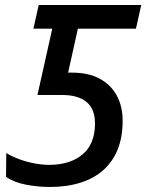

<svg xmlns="http://www.w3.org/2000/svg" viewBox="-20 -734 582 764"><path d="M179 10Q131 10 84 1Q37 -8 4 -30L5 -125Q28 -111 56.5 -100.5Q85 -90 116.5 -84Q148 -78 176 -78Q217 -78 250.5 -88.5Q284 -99 308.5 -119.5Q333 -140 345.5 -171Q358 -202 358 -242Q358 -301 324 -328.5Q290 -356 228 -356H129L188 -620H113L134 -714H542L521 -620H290L251 -445H266Q332 -445 376.5 -421Q421 -397 444.5 -354Q468 -311 468 -253Q468 -189 448.5 -140Q429 -91 391.5 -57.5Q354 -24 300 -7Q246 10 179 10Z"/></svg>

Font: Noto Sans Display Medium
Style: Italic
Weight: 500
Italic angle: -12°
Designer: Monotype Design Team
Foundry: Monotype Imaging Inc.
Version: Version 2.003